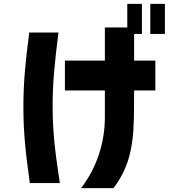

<svg xmlns="http://www.w3.org/2000/svg" viewBox="-20 -880 868 985"><path d="M751 -706H826V-860H751ZM100 -329C100 -196 112 -92 133 59H287C263 -97 250 -203 250 -336C250 -453 260 -558 280 -713H130C110 -560 100 -456 100 -329ZM313 -416H518V-279C518 -150 478 -22 396 85H562C635 -10 664 -112 667 -277L668 -416H777V-569H668V-706H708V-860H633V-739H518V-569H313Z"/></svg>

Font: コーポレート・ロゴ ver3 Bold
Style: Regular
Weight: 700
Designer: [KANA_main] LOGOTYPE.JP [Source Han Sans] Ryoko NISHIZUKA 西塚涼子 (kana, bopomofo & ideographs); Paul D. Hunt (Latin, Greek
Version: Version 12.001;FEAKit 1.0